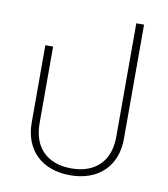

<svg xmlns="http://www.w3.org/2000/svg" viewBox="-81 -772 746 853"><g transform="rotate(10 292.0 -346.0)"><path d="M292 12C420 12 500 -66 500 -189V-704H465V-192C465 -82 400 -19 292 -19C184 -19 119 -82 119 -192V-538H84V-189C84 -66 164 12 292 12Z"/></g></svg>

Font: IBM Plex Thai ExtraLight
Style: Regular
Weight: 200
Designer: Mike Abbink, Paul van der Laan, Pieter van Rosmalen, Ben Mitchell, Mark Frömberg
Foundry: Bold Monday
Version: Version 1.0